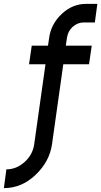

<svg xmlns="http://www.w3.org/2000/svg" viewBox="-51 -749 523 992"><path d="M127 -13 126 -5Q118 51 76 88Q34 126 -18 126L-31 223Q60 223 131 156Q205 87 218 -5L219 -13ZM394 -729Q324 -729 269 -678Q213 -626 203 -554L197 -513H113L99 -417H184L127 -13H219L276 -417H409L423 -513H289L295 -554Q300 -588 324 -610Q350 -633 381 -633H439L452 -729Z"/></svg>

Font: Unageo
Style: Medium-Italic
Weight: 500
Designer: Richard Sepsi
Foundry: Richard Sepsi
Version: Version 2.000